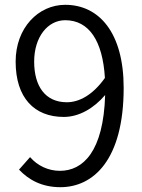

<svg xmlns="http://www.w3.org/2000/svg" viewBox="-20 -765 589 798"><path d="M231 13C367 13 494 -99 494 -400C494 -629 392 -745 251 -745C139 -745 45 -649 45 -509C45 -358 123 -279 245 -279C309 -279 370 -315 417 -370C410 -135 325 -55 229 -55C181 -55 136 -76 105 -112L59 -60C99 -18 153 13 231 13ZM416 -441C365 -369 308 -340 258 -340C167 -340 122 -408 122 -509C122 -611 178 -681 251 -681C350 -681 407 -595 416 -441Z"/></svg>

Font: Noto Sans JP DemiLight
Style: Regular
Weight: 350
Designer: Ryoko NISHIZUKA 西塚涼子 (kana, bopomofo & ideographs); Paul D. Hunt (Latin, Greek & Cyrillic); Sandoll Communications 산돌커뮤니
Foundry: Adobe
Version: Version 2.004;hotconv 1.0.118;makeotfexe 2.5.65603